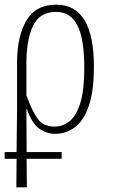

<svg xmlns="http://www.w3.org/2000/svg" viewBox="-25 -563 489 822"><path d="M-5 117V88H46L48 -96V-294Q48 -407 88 -475Q128 -543 216 -543Q377 -543 377 -278Q377 -172 355 -109Q333 -46 295.5 -18Q258 10 211 10Q173 10 141.5 -13.5Q110 -37 90 -97H88L89 88H239V117H89L90 239H45L46 117ZM208 -21Q245 -21 274 -45Q303 -69 319.5 -124.5Q336 -180 336 -276Q336 -348 324.5 -401Q313 -454 286.5 -483Q260 -512 214 -512Q145 -512 116.5 -452.5Q88 -393 88 -293V-155Q112 -88 136.5 -54.5Q161 -21 208 -21Z"/></svg>

Font: Noto Serif ExtraCondensed ExtraLight
Style: Regular
Weight: 200
Width: 2
Designer: Monotype Design Team
Foundry: Monotype Imaging Inc.
Version: Version 2.015